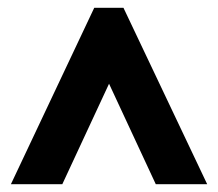

<svg xmlns="http://www.w3.org/2000/svg" viewBox="-20 -734 560 493"><path d="M8 -261H140L260 -519L380 -261H512L297 -714H222Z"/></svg>

Font: Noto Sans Arabic UI XCn XBd
Style: Regular
Weight: 800
Width: 2
Designer: Monotype Design Team, Nadine Chahine and Nizar Qandah
Foundry: Monotype Imaging Inc.
Version: Version 2.010